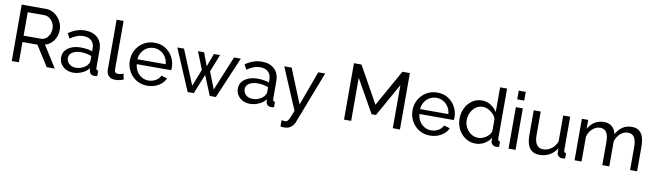

<svg xmlns="http://www.w3.org/2000/svg" viewBox="-45 -1442 8112 2380"><g transform="rotate(10 4011.0 -252.5)"><path d="M85 0V-710H389Q436 -710 475 -690.5Q514 -671 543 -638.5Q572 -606 588 -565.5Q604 -525 604 -483Q604 -434 585.5 -390Q567 -346 533.5 -315Q500 -284 455 -272L627 0H525L363 -255H175V0ZM175 -335H390Q427 -335 454.5 -355.5Q482 -376 497.5 -410Q513 -444 513 -483Q513 -523 495 -556.5Q477 -590 448 -610Q419 -630 384 -630H175Z M679 -151Q679 -201 707.5 -237.5Q736 -274 786 -294Q836 -314 902 -314Q937 -314 976 -308.5Q1015 -303 1045 -292V-330Q1045 -390 1009 -424.5Q973 -459 907 -459Q864 -459 824.5 -443.5Q785 -428 741 -399L709 -461Q760 -496 811 -513.5Q862 -531 917 -531Q1017 -531 1075 -475.5Q1133 -420 1133 -321V-100Q1133 -69 1161 -68V0Q1148 2 1138.5 3Q1129 4 1123 4Q1092 4 1076.5 -13Q1061 -30 1059 -49L1057 -82Q1023 -38 968 -14Q913 10 859 10Q807 10 766 -11.5Q725 -33 702 -69.5Q679 -106 679 -151ZM1019 -114Q1031 -128 1038 -142.5Q1045 -157 1045 -167V-232Q981 -257 913 -257Q846 -257 804.5 -230.5Q763 -204 763 -158Q763 -133 776.5 -109.5Q790 -86 816.5 -71Q843 -56 882 -56Q923 -56 960 -72.5Q997 -89 1019 -114Z M1276 -730H1364V-135Q1364 -92 1376 -82Q1388 -72 1405 -72Q1426 -72 1445 -76.5Q1464 -81 1477 -86L1491 -14Q1469 -5 1439 1Q1409 7 1386 7Q1335 7 1305.5 -22Q1276 -51 1276 -103Z M1791 10Q1713 10 1653 -27Q1593 -64 1559 -126Q1525 -188 1525 -261Q1525 -335 1559 -396Q1593 -457 1653.5 -494Q1714 -531 1792 -531Q1871 -531 1929.5 -493.5Q1988 -456 2020.5 -395.5Q2053 -335 2053 -265Q2053 -243 2051 -231H1618Q1622 -180 1646.5 -140.5Q1671 -101 1710 -78.5Q1749 -56 1794 -56Q1842 -56 1884.5 -80Q1927 -104 1943 -143L2019 -122Q1994 -64 1932 -27Q1870 10 1791 10ZM1615 -292H1971Q1967 -343 1942 -382Q1917 -421 1878 -443Q1839 -465 1792 -465Q1746 -465 1707 -443Q1668 -421 1643.5 -382Q1619 -343 1615 -292Z M2791 -522H2876L2654 0H2577L2476 -246L2376 0H2299L2077 -522H2161L2341 -87L2425 -301L2337 -521H2414L2476 -355L2538 -521H2615L2528 -301L2612 -87Z M2904 -151Q2904 -201 2932.5 -237.5Q2961 -274 3011 -294Q3061 -314 3127 -314Q3162 -314 3201 -308.5Q3240 -303 3270 -292V-330Q3270 -390 3234 -424.5Q3198 -459 3132 -459Q3089 -459 3049.5 -443.5Q3010 -428 2966 -399L2934 -461Q2985 -496 3036 -513.5Q3087 -531 3142 -531Q3242 -531 3300 -475.5Q3358 -420 3358 -321V-100Q3358 -69 3386 -68V0Q3373 2 3363.5 3Q3354 4 3348 4Q3317 4 3301.5 -13Q3286 -30 3284 -49L3282 -82Q3248 -38 3193 -14Q3138 10 3084 10Q3032 10 2991 -11.5Q2950 -33 2927 -69.5Q2904 -106 2904 -151ZM3244 -114Q3256 -128 3263 -142.5Q3270 -157 3270 -167V-232Q3206 -257 3138 -257Q3071 -257 3029.5 -230.5Q2988 -204 2988 -158Q2988 -133 3001.5 -109.5Q3015 -86 3041.5 -71Q3068 -56 3107 -56Q3148 -56 3185 -72.5Q3222 -89 3244 -114Z M3506 142Q3519 143 3532 144.5Q3545 146 3552 146Q3568 146 3580 135Q3592 124 3606.5 92.5Q3621 61 3644 0L3423 -522H3516L3692 -89L3851 -522H3938L3684 137Q3671 172 3637.5 198.5Q3604 225 3548 225Q3539 225 3529.5 224Q3520 223 3506 220Z M4881 0V-542L4647 -125H4592L4357 -542V0H4267V-710H4362L4619 -249L4877 -710H4971V0Z M5349 10Q5271 10 5211 -27Q5151 -64 5117 -126Q5083 -188 5083 -261Q5083 -335 5117 -396Q5151 -457 5211.5 -494Q5272 -531 5350 -531Q5429 -531 5487.5 -493.5Q5546 -456 5578.5 -395.5Q5611 -335 5611 -265Q5611 -243 5609 -231H5176Q5180 -180 5204.5 -140.5Q5229 -101 5268 -78.5Q5307 -56 5352 -56Q5400 -56 5442.5 -80Q5485 -104 5501 -143L5577 -122Q5552 -64 5490 -27Q5428 10 5349 10ZM5173 -292H5529Q5525 -343 5500 -382Q5475 -421 5436 -443Q5397 -465 5350 -465Q5304 -465 5265 -443Q5226 -421 5201.5 -382Q5177 -343 5173 -292Z M5675 -260Q5675 -334 5705.5 -395.5Q5736 -457 5789.5 -494Q5843 -531 5912 -531Q5975 -531 6025 -498Q6075 -465 6103 -418V-730H6191V-100Q6191 -69 6219 -68V0Q6194 4 6180 4Q6154 4 6134.5 -14Q6115 -32 6115 -54V-98Q6084 -48 6032 -19Q5980 10 5924 10Q5852 10 5795.5 -27.5Q5739 -65 5707 -126.5Q5675 -188 5675 -260ZM6103 -183V-333Q6091 -367 6064 -394.5Q6037 -422 6003.5 -438.5Q5970 -455 5937 -455Q5886 -455 5847.5 -427Q5809 -399 5787.5 -354Q5766 -309 5766 -259Q5766 -207 5789.5 -163Q5813 -119 5854 -92.5Q5895 -66 5945 -66Q5977 -66 6011 -81.5Q6045 -97 6071 -124Q6097 -151 6103 -183Z M6338 -620V-730H6426V-620ZM6338 0V-522H6426V0Z M6563 -209V-522H6651V-226Q6651 -66 6762 -66Q6816 -66 6863.5 -100.5Q6911 -135 6934 -195V-522H7022V-100Q7022 -69 7050 -68V0Q7035 2 7026.5 2.5Q7018 3 7010 3Q6985 3 6967 -12.5Q6949 -28 6948 -51L6946 -112Q6912 -54 6854.5 -22Q6797 10 6729 10Q6563 10 6563 -209Z M7956 0H7868V-292Q7868 -374 7841.5 -413Q7815 -452 7763 -452Q7710 -452 7667 -413.5Q7624 -375 7606 -314V0H7518V-292Q7518 -375 7492 -413.5Q7466 -452 7414 -452Q7362 -452 7318.5 -414.5Q7275 -377 7257 -315V0H7169V-522H7249V-410Q7281 -468 7332 -499.5Q7383 -531 7447 -531Q7512 -531 7551 -495.5Q7590 -460 7599 -404Q7669 -531 7798 -531Q7858 -531 7892.5 -502.5Q7927 -474 7941.5 -424.5Q7956 -375 7956 -312Z"/></g></svg>

Font: Raleway Medium
Style: Regular
Weight: 500
Designer: Matt McInerney, Pablo Impallari, Rodrigo Fuenzalida
Foundry: Matt McInerney, Pablo Impallari, Rodrigo Fuenzalida
Version: Version 4.026